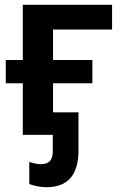

<svg xmlns="http://www.w3.org/2000/svg" viewBox="-20 -562 510 800"><path d="M174 218Q153 218 134.5 214Q116 210 102 205V113Q112 116 124.5 119Q137 122 151 122Q175 122 187.5 109.5Q200 97 200 66V0H75V-215H4V-312H75V-542H447V-439H201V-312H365V-215H201V-94H307V64Q307 218 174 218Z"/></svg>

Font: Noto Sans SemiBold
Style: Regular
Weight: 600
Designer: Monotype Design Team
Foundry: Monotype Imaging Inc.
Version: Version 2.007